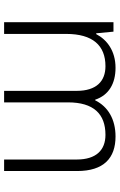

<svg xmlns="http://www.w3.org/2000/svg" viewBox="156 -738 582 934"><g transform="rotate(90 447.0 -271.0)"><path d="M644 -542C561 -542 499 -506 468 -443H465C443 -509 387 -542 310 -542C227 -542 173 -500 146 -448H142L134 -532H88V0H145V-302C145 -431 201 -493 302 -493C376 -493 422 -448 422 -353V0H478V-311C478 -435 534 -493 636 -493C710 -493 756 -448 756 -353V0H812V-355C812 -485 749 -542 644 -542Z"/></g></svg>

Font: Noto Sans Bengali Light
Style: Regular
Weight: 300
Designer: Jelle Bosma - Monotype Design Team
Foundry: Monotype Imaging Inc.
Version: Version 2.003